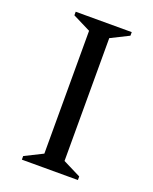

<svg xmlns="http://www.w3.org/2000/svg" viewBox="-127 -732 643 805"><g transform="rotate(20 195.0 -330.0)"><path d="M70 0V-16L150 -56V-604L70 -644V-660H320V-644L240 -604V-56L320 -16V0Z"/></g></svg>

Font: Spectral SC
Style: Regular
Weight: 400
Designer: Jean-Baptiste Levee
Foundry: Production Type
Version: Version 2.001